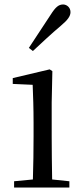

<svg xmlns="http://www.w3.org/2000/svg" viewBox="-20 -838 372 858"><path d="M109 -624 127 -610C168 -648 208 -686 252 -723C283 -749 295 -766 295 -784C295 -805 278 -818 262 -818C242 -818 228 -806 207 -773C173 -721 141 -673 109 -624ZM126 0H290V-28L213 -36C212 -92 211 -175 211 -229V-380L214 -520L202 -528L37 -489V-463L126 -459C128 -409 130 -356 130 -289V-229C130 -175 129 -92 127 -36L43 -28V0Z"/></svg>

Font: Noto Serif CJK TC
Style: Regular
Weight: 400
Designer: Ryoko NISHIZUKA 西塚涼子 (kana & ideographs); Frank Grießhammer (Latin, Greek & Cyrillic); Wenlong ZHANG 张文龙 (bopomofo); San
Foundry: Adobe
Version: Version 2.001;hotconv 1.1.0;makeotfexe 2.6.0